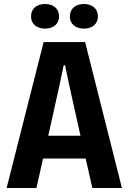

<svg xmlns="http://www.w3.org/2000/svg" viewBox="-20 -939 643 959"><path d="M399 -796C439 -796 469 -818 469 -857C469 -897 439 -919 399 -919C359 -919 329 -897 329 -857C329 -818 359 -796 399 -796ZM205 -796C245 -796 275 -818 275 -857C275 -897 245 -919 205 -919C165 -919 135 -897 135 -857C135 -818 165 -796 205 -796ZM13 0H162L195 -147H408L441 0H589L405 -729H198ZM276 -508 298 -613H305L327 -508L382 -261H221Z"/></svg>

Font: Mona Sans SemiCondensed
Style: Bold
Weight: 700
Width: 4
Designer: Deni Anggara
Foundry: GitHub
Version: Version 2.000